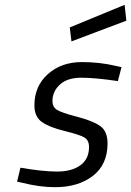

<svg xmlns="http://www.w3.org/2000/svg" viewBox="-20 -768 545 798"><path d="M470 -431Q375 -445 317.5 -445Q260 -445 229 -416.5Q198 -388 198 -348Q198 -324 216 -312Q234 -300 299.5 -283Q365 -266 396 -244.5Q427 -223 427 -172Q427 -84 366 -37Q305 10 209 10Q145 10 74 -8L51 -13L65 -71Q157 -55 217.5 -55Q278 -55 314 -81Q350 -107 350 -157Q350 -185 331 -196.5Q312 -208 248.5 -223.5Q185 -239 154 -261Q123 -283 123 -330Q123 -410 179 -460Q235 -510 320 -510Q395 -510 462 -494L485 -489ZM277 -596 270 -654 498 -748 505 -682Z"/></svg>

Font: TitilliumWebItalic
Style: Italic
Weight: 400
Italic angle: -13°
Version: Version 1.001;PS 57.000;hotconv 1.0.70;makeotf.lib2.5.55311